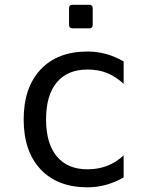

<svg xmlns="http://www.w3.org/2000/svg" viewBox="-20 -778 642 812"><path d="M286.6 -658.2Q272 -658.2 272 -672.9V-743.2Q272 -757.8 286.6 -757.8H357.4Q372.1 -757.8 372.1 -743.2V-672.9Q372.1 -658.2 357.4 -658.2ZM350.1 14.2Q223.1 14.2 151.6 -62Q80.1 -138.2 80.1 -272.9Q80.1 -407.7 151.6 -483.9Q223.1 -560.1 350.1 -560.1Q389.6 -560.1 427.2 -550Q464.8 -540 502.9 -518.1V-423.8Q467.3 -455.6 431.4 -469.7Q395.5 -483.9 350.1 -483.9Q265.1 -483.9 220 -429.4Q174.8 -375 174.8 -272.9Q174.8 -171.4 220.2 -116.7Q265.6 -62 350.1 -62Q440.9 -62 502.9 -121.1V-27.8Q430.2 14.2 350.1 14.2Z"/></svg>

Font: Vazir Code Hack
Style: Code-Hack
Weight: 400
Foundry: DejaVu fonts team - Redesigned by Saber Rastikerdar
Version: Version 1.1.2